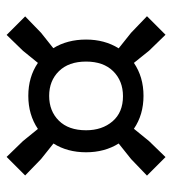

<svg xmlns="http://www.w3.org/2000/svg" viewBox="10 -660 520 580"><g transform="rotate(90 270.0 -370.0)"><path d="M85.5 -130 29.5 -186 79 -234 125.5 -271Q99.5 -313.5 99.5 -370Q99.5 -426 126 -468.5L79 -506L29 -554L85 -610L133 -560.5L170 -514.5Q212.5 -543.5 269.5 -543.5Q326.5 -543.5 369 -514.5L406.5 -560.5L454.5 -610L510.5 -554L460.5 -506L413.5 -468.5Q440 -426 440 -370Q440 -313.5 413.5 -271.5L460.5 -234L510 -186L454 -130L406 -179.5L369.5 -224.5Q326.5 -195.5 269.5 -195.5Q212.5 -195.5 170 -224.5L133.5 -179.5ZM269.5 -258.5Q315.5 -258.5 344.5 -287.8Q373.5 -317 373.5 -370Q373.5 -418.5 346.5 -450Q319.5 -481.5 270.5 -481.5Q224.5 -481.5 195.2 -452Q166 -422.5 166 -370Q166 -317.5 195 -288Q224 -258.5 269.5 -258.5Z"/></g></svg>

Font: Encode Sans Condensed Condensed Medium
Style: Regular
Weight: 500
Width: 3
Designer: Multiple Designers
Foundry: Impallari Type
Version: Version 3.000; ttfautohint (v1.8.3) -l 8 -r 50 -G 200 -x 14 